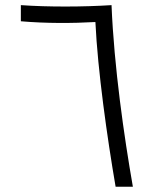

<svg xmlns="http://www.w3.org/2000/svg" viewBox="-20 -713 626 733"><path d="M421.4 0H487.3C453.6 -192.4 415.5 -457.5 405.8 -693.4C298.3 -686.5 164.1 -686 59.6 -693.4V-631.8C155.8 -623.5 256.3 -624 344.2 -628.9C353 -442.9 389.2 -187.5 421.4 0Z"/></svg>

Font: Cascadia Mono NF Light
Style: Regular
Weight: 300
Monospace: yes
Designer: Aaron Bell
Foundry: Saja Typeworks
Version: Version 2404.023